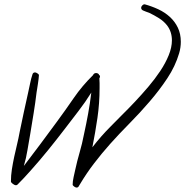

<svg xmlns="http://www.w3.org/2000/svg" viewBox="-20 -807 852 884"><path d="M812.5 -614.3Q812.5 -587.9 804.7 -561.5Q787.1 -502 750.5 -446.8Q713.9 -391.6 668.9 -339.4Q624 -287.1 576.2 -238.8Q528.3 -190.4 487.3 -144.5Q448.2 -100.6 413.1 -54.7Q377.9 -8.8 347.7 42Q344.7 46.9 341.8 51.8Q338.9 56.6 332 56.6Q328.1 56.6 321.3 51.8Q314.5 46.9 314.5 43Q314.5 28.3 318.8 8.8Q323.2 -10.7 326.2 -24.4Q335 -65.4 346.7 -105.5Q358.4 -145.5 366.2 -186.5Q377 -235.4 385.7 -283.2Q394.5 -331.1 400.4 -380.9Q373 -336.9 341.8 -296.4Q310.5 -255.9 279.3 -214.8Q241.2 -165 201.7 -116.2Q162.1 -67.4 120.1 -20.5Q105.5 -3.9 90.8 11.7Q76.2 27.3 60.5 43Q57.6 45.9 52.7 45.9Q47.9 45.9 39.1 39.6Q30.3 33.2 30.3 28.3Q30.3 1 34.7 -27.3Q39.1 -55.7 45.4 -85Q51.8 -114.3 58.6 -142.6Q65.4 -170.9 70.3 -198.2Q80.1 -244.1 89.4 -289.1Q98.6 -334 109.4 -379.9Q114.3 -401.4 118.7 -423.3Q123 -445.3 129.9 -465.8Q132.8 -473.6 141.6 -473.6Q145.5 -473.6 152.3 -469.2Q159.2 -464.8 159.2 -460.9Q159.2 -454.1 157.7 -443.8Q156.2 -433.6 154.8 -422.4Q153.3 -411.1 151.4 -400.4Q149.4 -389.6 148.4 -381.8Q142.6 -333 134.8 -285.2Q127 -237.3 119.1 -189.5Q112.3 -152.3 106.4 -115.7Q100.6 -79.1 89.8 -43Q127.9 -92.8 165.5 -143.1Q203.1 -193.4 240.2 -244.1Q281.2 -299.8 319.8 -356Q358.4 -412.1 408.2 -460.9Q412.1 -470.7 422.9 -470.7Q427.7 -470.7 432.1 -467.8Q436.5 -464.8 436.5 -460Q437.5 -460 437.5 -460.4Q437.5 -460.9 438.5 -460.9Q439.5 -460.9 439.9 -458.5Q440.4 -456.1 440.4 -454.1Q440.4 -452.1 439.5 -450.2Q438.5 -448.2 437.5 -446.3Q438.5 -435.5 438.5 -424.3Q438.5 -413.1 438.5 -401.4Q438.5 -332 428.7 -264.6Q418.9 -197.3 405.3 -128.9Q424.8 -154.3 445.8 -178.2Q466.8 -202.1 489.3 -224.6Q510.7 -247.1 540.5 -276.4Q570.3 -305.7 601.6 -338.9Q632.8 -372.1 663.1 -407.7Q693.4 -443.4 717.8 -480Q742.2 -516.6 756.8 -552.7Q771.5 -588.9 771.5 -621.1Q771.5 -661.1 749 -690.4Q733.4 -710 711.4 -723.6Q689.5 -737.3 667 -748Q659.2 -751 651.9 -753.4Q644.5 -755.9 638.7 -758.8Q629.9 -762.7 629.9 -771.5Q629.9 -776.4 634.8 -781.7Q639.6 -787.1 644.5 -787.1H646.5Q678.7 -778.3 709 -764.2Q739.3 -750 762.2 -729Q785.2 -708 798.8 -679.7Q812.5 -651.4 812.5 -614.3Z"/></svg>

Font: Calligraffiti
Style: Regular
Weight: 400
Designer: Dathan Boardman
Foundry: Open Window
Version: Version 1.000